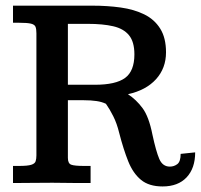

<svg xmlns="http://www.w3.org/2000/svg" viewBox="-20 -653 716 685"><path d="M560.1 12.2Q511.7 12.2 483.2 -11.2Q454.6 -34.7 437.5 -77.4Q420.4 -120.1 405.3 -178.7Q397 -212.9 384 -238.5Q371.1 -264.2 357.9 -282.7Q343.8 -289.6 324.2 -292.5Q304.7 -295.4 279.3 -295.4H222.2V-89.8Q222.2 -69.8 234.1 -65.4Q246.1 -61 279.3 -61H303.2V0Q272 0 241 -0.2Q210 -0.5 167 -1Q122.6 -1 90.6 -0.5Q58.6 0 26.4 0V-61H47.9Q79.1 -61 91.8 -65.2Q104.5 -69.3 107.2 -77.9Q109.9 -86.4 109.9 -98.6V-534.2Q109.9 -549.3 106.7 -557.4Q103.5 -565.4 90.6 -568.6Q77.6 -571.8 47.9 -571.8Q43 -571.8 37.4 -571.8Q31.7 -571.8 26.4 -571.8V-632.8H309.6Q363.3 -632.8 410.6 -626.2Q458 -619.6 494.4 -601.8Q530.8 -584 551.5 -551Q572.3 -518.1 572.3 -466.3Q572.3 -409.7 536.6 -370.4Q501 -331.1 436.5 -316.9Q465.8 -297.9 488.5 -267.3Q511.2 -236.8 523.9 -172.4Q536.6 -113.3 548.3 -85.9Q560.1 -58.6 585.9 -58.6Q601.1 -58.6 612.8 -67.6Q624.5 -76.7 624.5 -104L676.3 -109.4Q676.3 -52.7 645.8 -20.3Q615.2 12.2 560.1 12.2ZM222.2 -350.6H318.4Q393.1 -350.6 426.3 -375Q459.5 -399.4 459.5 -459Q459.5 -503.9 440.2 -527.3Q420.9 -550.8 384 -559.3Q347.2 -567.9 293 -567.9H222.2Z"/></svg>

Font: Kameron Medium
Style: Regular
Weight: 500
Designer: Vernon Adams
Foundry: Vernon Adams
Version: Version 1.100